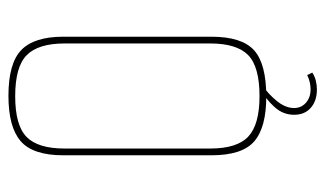

<svg xmlns="http://www.w3.org/2000/svg" viewBox="-178 -461 771 455"><g transform="rotate(-90 207.5 -233.5)"><path d="M206 12Q133 12 100 -16.5Q67 -45 67 -118V-469Q67 -541 100.5 -570Q134 -599 208 -599Q285 -599 316.5 -568.5Q348 -538 348 -469V-118Q348 -46 316 -17Q284 12 206 12ZM207 -4Q277 -4 304.5 -31Q332 -58 332 -121V-466Q332 -528 304.5 -555.5Q277 -583 207 -583Q138 -583 110.5 -556Q83 -529 83 -466V-121Q83 -57 111.5 -30.5Q140 -4 207 -4ZM223 132Q196 132 179.5 117.5Q163 103 163 78Q163 52 181 32Q199 12 217 3H233Q214 15 196.5 36Q179 57 179 78Q179 95 191.5 106Q204 117 223 117Q241 117 257 109L263 121Q254 127 243.5 129.5Q233 132 223 132Z"/></g></svg>

Font: Alumni Sans Pinstripe
Style: Regular
Weight: 400
Designer: Robert E. Leuschke
Foundry: Robert E. Leuschke
Version: Version 1.010; ttfautohint (v1.8.4.7-5d5b)